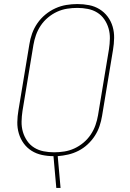

<svg xmlns="http://www.w3.org/2000/svg" viewBox="-20 -763 640 948"><path d="M258 165 244 8Q215 8 187 2Q159 -4 136 -18.5Q113 -33 97 -55Q81 -77 73 -104Q65 -131 65.5 -160Q66 -189 71 -218L125 -544Q129 -571 138.5 -597.5Q148 -624 164.5 -648Q181 -672 204 -691Q227 -710 253.5 -722Q280 -734 307.5 -738.5Q335 -743 362 -743Q392 -743 420 -737.5Q448 -732 471.5 -717.5Q495 -703 511.5 -681Q528 -659 536 -632Q544 -605 543.5 -575.5Q543 -546 538 -517L484 -191Q480 -166 471.5 -140.5Q463 -115 448 -92Q433 -69 412.5 -50Q392 -31 367.5 -18.5Q343 -6 317 0Q291 6 265 8L279 165ZM247 -11Q272 -11 297.5 -15Q323 -19 347 -30Q371 -41 392 -58.5Q413 -76 428 -98.5Q443 -121 451.5 -145.5Q460 -170 464 -194L518 -520Q522 -546 522.5 -572.5Q523 -599 516 -623Q509 -647 495 -667.5Q481 -688 460 -701Q439 -714 413.5 -719Q388 -724 362 -724Q337 -724 311.5 -720Q286 -716 262 -705Q238 -694 217 -676.5Q196 -659 181 -636.5Q166 -614 157.5 -589.5Q149 -565 145 -541L91 -215Q87 -189 86.5 -162.5Q86 -136 93 -112Q100 -88 114 -67.5Q128 -47 149 -34Q170 -21 195.5 -16Q221 -11 247 -11Z"/></svg>

Font: Iosevka SS04 Thin Extended
Style: Italic
Weight: 100
Width: 7
Italic angle: -9°
Monospace: yes
Designer: Belleve Invis
Foundry: Belleve Invis
Version: Version 19.0.0; ttfautohint (v1.8.4)